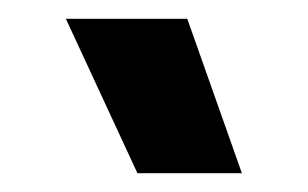

<svg xmlns="http://www.w3.org/2000/svg" viewBox="-20 -755 327 204"><path d="M126 -571H237L179 -735H50Z"/></svg>

Font: Fixel Display Bold
Style: Bold
Weight: 700
Designer: AlfaBravo + MacPaw
Foundry: Kyrylo Tkachov, Marchela Mozhyna, Serhii Makarenko, Maria Weinstein, Zakhar Kryvoshyya
Version: Version 1.211